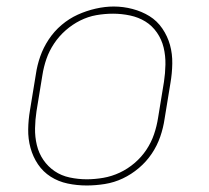

<svg xmlns="http://www.w3.org/2000/svg" viewBox="-20 -561 640 589"><path d="M246 8Q216 8 187.5 2Q159 -4 135.5 -19Q112 -34 96.5 -57Q81 -80 73.5 -107.5Q66 -135 66.5 -164.5Q67 -194 72 -223L90 -333Q94 -361 103.5 -388Q113 -415 129.5 -440Q146 -465 169 -484.5Q192 -504 218.5 -516Q245 -528 273.5 -534.5Q302 -541 329 -541Q358 -541 386.5 -533.5Q415 -526 438.5 -511.5Q462 -497 478 -473.5Q494 -450 501.5 -423Q509 -396 508.5 -366Q508 -336 503 -307L485 -197Q481 -169 471.5 -141.5Q462 -114 445.5 -89.5Q429 -65 406 -45.5Q383 -26 356.5 -13.5Q330 -1 301.5 3.5Q273 8 246 8ZM246 -11Q271 -11 297 -15.5Q323 -20 347.5 -31.5Q372 -43 393 -61Q414 -79 429 -101.5Q444 -124 452.5 -149Q461 -174 465 -200L483 -310Q487 -336 487.5 -363Q488 -390 482 -415Q476 -440 461.5 -461Q447 -482 426 -495Q405 -508 379 -513.5Q353 -519 327 -519Q301 -519 275.5 -514.5Q250 -510 226 -498Q202 -486 181.5 -468Q161 -450 146 -427.5Q131 -405 122.5 -380.5Q114 -356 110 -330L92 -220Q88 -194 87.5 -167.5Q87 -141 93 -116Q99 -91 113 -70.5Q127 -50 147.5 -36Q168 -22 194 -16.5Q220 -11 246 -11Z"/></svg>

Font: Iosevka Curly Thin Extended
Style: Italic
Weight: 100
Width: 7
Italic angle: -9°
Monospace: yes
Designer: Belleve Invis
Foundry: Belleve Invis
Version: Version 11.1.0; ttfautohint (v1.8.3)